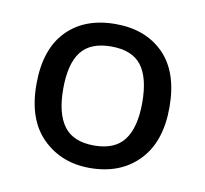

<svg xmlns="http://www.w3.org/2000/svg" viewBox="-50 -775 475 445"><g transform="rotate(10 188.0 -552.5)"><path d="M345 -553Q345 -472 302 -427.5Q259 -383 187 -383Q120 -383 76 -426.5Q32 -470 32 -553Q32 -635 74 -678.5Q116 -722 189 -722Q260 -722 302.5 -679Q345 -636 345 -553ZM95 -553Q95 -495 117 -465.5Q139 -436 188 -436Q237 -436 259 -465.5Q281 -495 281 -553Q281 -612 259 -640.5Q237 -669 188 -669Q139 -669 117 -640.5Q95 -612 95 -553Z"/></g></svg>

Font: Noto Sans Zanabazar Square
Style: Regular
Weight: 400
Version: Version 2.005; ttfautohint (v1.8.4.7-5d5b)